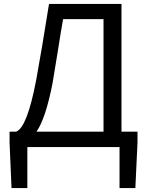

<svg xmlns="http://www.w3.org/2000/svg" viewBox="-20 -753 752 983"><path d="M510 -79V-655H303Q292 -594 276 -491Q260 -390 249 -327Q214 -147 167 -79ZM684 -23 673 210H592V0H120V210H39L29 -23V-79H63Q119 -101 165 -342Q192 -488 231 -733H602V-79H684Z"/></svg>

Font: Source Han Sans K Regular
Style: Regular
Weight: 400
Designer: Ryoko NISHIZUKA  (kana & ideographs); Paul D. Hunt (Latin, Greek & Cyrillic); Wenlong ZHANG  (bopomofo); Sandoll Communi
Foundry: Adobe Systems Incorporated
Version: Version 1.00 July 18, 2014, initial release